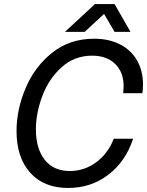

<svg xmlns="http://www.w3.org/2000/svg" viewBox="-20 -918 730 952"><path d="M689 -499Q689 -477 686 -456H591Q593 -480 593 -490Q593 -560 551 -601Q509 -642 437 -642Q350 -642 286.5 -585.5Q223 -529 190.5 -443.5Q158 -358 158 -276Q158 -181 202 -125.5Q246 -70 326 -70Q398 -70 457 -113.5Q516 -157 544 -230H640Q603 -117 517 -51.5Q431 14 318 14Q197 14 129.5 -62Q62 -138 62 -268Q62 -374 106.5 -480Q151 -586 238 -656Q325 -726 447 -726Q521 -726 576 -697.5Q631 -669 660 -617.5Q689 -566 689 -499ZM548 -898 627 -760H548L496 -849L400 -760H302L451 -898Z"/></svg>

Font: CST
Style: Italic
Weight: 400
Italic angle: -14°
Version: Version 1.00